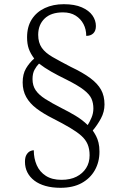

<svg xmlns="http://www.w3.org/2000/svg" viewBox="-20 -780 591 915"><path d="M268 115Q228 115 196.5 106Q165 97 143.5 80.5Q122 64 110.5 41.5Q99 19 99 -9Q99 -31 106.5 -43Q114 -55 123.5 -59.5Q133 -64 141 -64Q141 -25 155 7Q169 39 198.5 58Q228 77 273 77Q315 77 344.5 62Q374 47 390.5 21Q407 -5 407 -40Q407 -70 397.5 -92.5Q388 -115 367 -133.5Q346 -152 313 -171.5Q280 -191 233 -215Q187 -238 154.5 -262.5Q122 -287 105 -317.5Q88 -348 88 -387Q88 -427 104 -454Q120 -481 143 -501Q125 -525 117 -548Q109 -571 109 -602Q109 -653 131.5 -688Q154 -723 193.5 -741.5Q233 -760 284 -760Q336 -760 370 -745Q404 -730 420.5 -706.5Q437 -683 437 -656Q437 -633 424.5 -621Q412 -609 391 -609Q391 -640 378 -665Q365 -690 340.5 -705.5Q316 -721 280 -721Q223 -721 192.5 -691.5Q162 -662 162 -614Q162 -577 179 -552.5Q196 -528 231 -508Q266 -488 318 -461Q375 -434 410 -408Q445 -382 461.5 -352.5Q478 -323 478 -282Q478 -247 461 -215.5Q444 -184 422 -158Q431 -145 438 -131.5Q445 -118 449.5 -100Q454 -82 454 -57Q454 -8 432 31Q410 70 369 92.5Q328 115 268 115ZM398 -184Q407 -198 416 -219Q425 -240 425 -263Q425 -289 416 -309.5Q407 -330 379.5 -351.5Q352 -373 296 -401Q255 -421 223.5 -439Q192 -457 166 -477Q154 -465 144.5 -447.5Q135 -430 135 -403Q135 -372 150 -350Q165 -328 195.5 -308.5Q226 -289 273 -265Q307 -248 339 -229Q371 -210 398 -184Z"/></svg>

Font: Noto Serif Thai Light
Style: Regular
Weight: 300
Version: Version 2.001